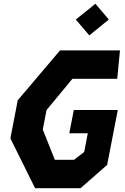

<svg xmlns="http://www.w3.org/2000/svg" viewBox="-20 -997 660 1017"><path d="M166 0H406.5L547.5 -123.5L604 -414.5H371L347 -291H445L426 -192L372 -150.5H270.5L206.5 -311L226.5 -414L363.5 -579.5H601L615.5 -730H298L74 -466L35 -264ZM381.5 -893.5 453 -809.5 556.5 -893.5 485.5 -977Z"/></svg>

Font: Monaspace Krypton ExtraBold
Style: Italic
Weight: 800
Italic angle: -11°
Designer: Riley Cran & the Lettermatic Team
Foundry: Lettermatic
Version: Version 1.101 (Monaspace Krypton)